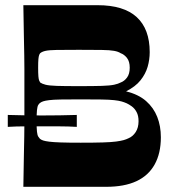

<svg xmlns="http://www.w3.org/2000/svg" viewBox="-20 -720 681 740"><path d="M70 0Q71 -72 72 -118Q73 -164 73.5 -194.5Q74 -225 74 -247.5Q74 -270 74 -293.5Q74 -317 74 -350Q74 -384 74 -407.5Q74 -431 74 -453.5Q74 -476 73.5 -506.5Q73 -537 72 -583Q71 -629 70 -700H356Q457 -700 507 -654Q557 -608 557 -519Q557 -490 549 -462.5Q541 -435 521.5 -410.5Q502 -386 466 -368Q514 -356 543 -330.5Q572 -305 586 -269.5Q600 -234 600 -191Q600 -129 576 -86Q552 -43 505.5 -21.5Q459 0 389 0ZM291 -170Q343 -170 376 -171Q409 -172 427.5 -174.5Q446 -177 456.5 -180Q467 -183 475 -187Q492 -194 503 -211Q514 -228 514 -253Q514 -274 506.5 -288Q499 -302 488 -310Q477 -318 468 -322Q459 -326 448.5 -329Q438 -332 420 -334Q402 -336 371 -336.5Q340 -337 291 -337Q243 -337 214 -336.5Q185 -336 169.5 -334Q154 -332 146.5 -329.5Q139 -327 134 -323Q131 -321 127.5 -315.5Q124 -310 122.5 -295.5Q121 -281 121 -253Q121 -226 122.5 -212.5Q124 -199 127.5 -193.5Q131 -188 134 -185Q139 -181 146.5 -178.5Q154 -176 169.5 -174Q185 -172 214 -171Q243 -170 291 -170ZM284 -388Q340 -388 372 -389Q404 -390 420 -393.5Q436 -397 445 -402Q459 -407 469.5 -421Q480 -435 480 -459Q480 -483 469.5 -496.5Q459 -510 445 -515Q436 -521 420 -524Q404 -527 372 -527.5Q340 -528 284 -528Q228 -528 198.5 -527.5Q169 -527 155.5 -524Q142 -521 135 -515Q133 -513 131 -508Q129 -503 128 -492Q127 -481 127 -459Q127 -437 128 -425.5Q129 -414 131 -409.5Q133 -405 135 -402Q142 -397 155.5 -393.5Q169 -390 198.5 -389Q228 -388 284 -388ZM10 -231V-277Q43 -276 76.5 -275.5Q110 -275 143 -275Q177 -275 210 -275.5Q243 -276 276 -277V-231Q243 -233 210 -233Q177 -233 143 -233Q110 -233 76.5 -233Q43 -233 10 -231Z"/></svg>

Font: Ojuju
Style: Bold
Weight: 700
Designer: Chisaokwu Joboson, Mirko Velimirovic
Foundry: Udi Foundry
Version: Version 1.000